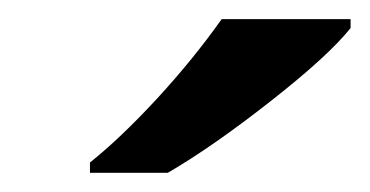

<svg xmlns="http://www.w3.org/2000/svg" viewBox="-20 -786 385 200"><path d="M210.9 -766.1H345.2V-756.8Q322.3 -728 262 -680.7Q201.7 -633.3 154.8 -606H73.7V-616.7Q105.5 -642.1 143.6 -683.3Q181.6 -724.6 210.9 -766.1Z"/></svg>

Font: Viking Open Sans Light
Style: Bold Italic
Weight: 600
Italic angle: -12°
Foundry: Ascender Corporation
Version: Version 2.000